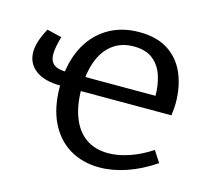

<svg xmlns="http://www.w3.org/2000/svg" viewBox="-84 -635 811 743"><g transform="rotate(15 321.5 -264.0)"><path d="M372 9Q305 9 253.5 -21.5Q202 -52 173 -111Q144 -170 144 -255Q144 -342 174 -405Q204 -468 259 -502.5Q314 -537 388 -537Q458 -537 503.5 -507.5Q549 -478 571.5 -426Q594 -374 594 -307Q594 -296 593 -285Q592 -274 590 -258H147Q80 -258 45 -285Q10 -312 10 -357Q10 -378 18 -402.5Q26 -427 41 -454L100 -440Q94 -418 90.5 -400.5Q87 -383 87 -369Q87 -341 103.5 -328Q120 -315 157 -315H511Q511 -357 499 -394.5Q487 -432 458.5 -455Q430 -478 381 -478Q331 -478 296 -451Q261 -424 244 -376Q227 -328 227 -267Q227 -201 246 -152.5Q265 -104 301.5 -78.5Q338 -53 391 -53Q429 -53 473 -67.5Q517 -82 563 -112L592 -67Q536 -29 480 -10Q424 9 372 9Z"/></g></svg>

Font: Pack4
Style: Regular
Weight: 400
Version: Version 2.002